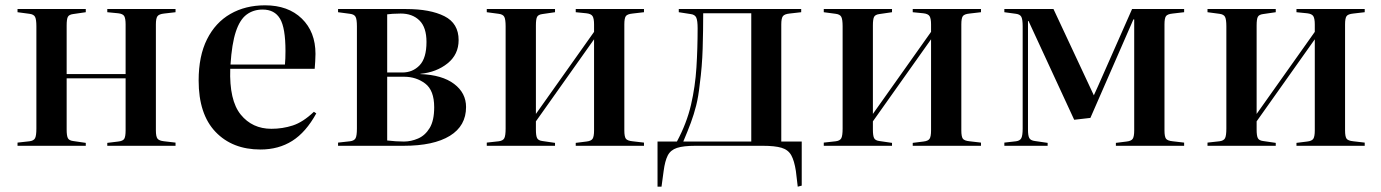

<svg xmlns="http://www.w3.org/2000/svg" viewBox="-20 -549 5201 723"><path d="M46 0V-12L91 -17Q107 -19 112 -28.5Q117 -38 117 -65V-450Q117 -476 112 -485.5Q107 -495 91 -497L46 -503V-515H303V-503L255 -496Q240 -494 235.5 -485.5Q231 -477 231 -453V-270H453V-457Q453 -479 448 -488Q443 -497 425 -499L384 -503V-515H641V-503L598 -498Q579 -496 573 -488Q567 -480 567 -457V-58Q567 -35 573 -27Q579 -19 598 -17L641 -12V0H384V-11L425 -16Q443 -18 448 -26.5Q453 -35 453 -58V-254H231V-61Q231 -38 235.5 -29Q240 -20 255 -18L303 -11V0Z M961 14Q855 14 791.5 -52.5Q728 -119 728 -246Q728 -338 759.5 -401Q791 -464 847.5 -496.5Q904 -529 978 -529Q1065 -529 1116.5 -479Q1168 -429 1168 -346Q1168 -331 1167 -318Q1166 -305 1165 -290H847Q843 -171 886.5 -117.5Q930 -64 1002 -64Q1044 -64 1082.5 -76.5Q1121 -89 1162 -128L1171 -122Q1132 -51 1080.5 -18.5Q1029 14 961 14ZM848 -306H1053Q1054 -317 1054.5 -329.5Q1055 -342 1055 -357Q1055 -444 1034.5 -478.5Q1014 -513 969 -513Q934 -513 908.5 -494Q883 -475 868 -429.5Q853 -384 848 -306Z M1253 0V-12L1298 -17Q1314 -19 1319 -28.5Q1324 -38 1324 -65V-450Q1324 -476 1319 -485.5Q1314 -495 1298 -497L1253 -503V-515H1509Q1600 -515 1653.5 -488Q1707 -461 1707 -398Q1707 -344 1665.5 -310.5Q1624 -277 1563 -271V-270Q1645 -267 1690 -233Q1735 -199 1735 -146Q1735 -75 1674 -37.5Q1613 0 1500 0ZM1438 -276H1495Q1534 -276 1560 -303Q1586 -330 1586 -391Q1586 -446 1559.5 -472Q1533 -498 1489 -498Q1472 -498 1458.5 -497Q1445 -496 1438 -495ZM1501 -16Q1528 -16 1554.5 -27.5Q1581 -39 1598 -67Q1615 -95 1615 -145Q1615 -209 1581 -234.5Q1547 -260 1502 -260H1438V-20Q1455 -18 1470.5 -17Q1486 -16 1501 -16Z M1813 0V-12L1858 -17Q1874 -19 1879 -28.5Q1884 -38 1884 -65V-450Q1884 -476 1879 -485.5Q1874 -495 1858 -497L1813 -503V-515H2070V-503L2022 -496Q2007 -494 2002.5 -485.5Q1998 -477 1998 -453V-120L2217 -429V-457Q2217 -479 2211.5 -488Q2206 -497 2188 -499L2148 -503V-515H2405V-503L2362 -498Q2342 -496 2336.5 -488Q2331 -480 2331 -457V-58Q2331 -35 2336.5 -27Q2342 -19 2362 -17L2405 -12V0H2148V-11L2188 -16Q2206 -18 2211.5 -26.5Q2217 -35 2217 -58V-401L1998 -92V-61Q1998 -38 2002.5 -29Q2007 -20 2022 -18L2070 -11V0Z M2984 154 2977 95Q2971 56 2959.5 35.5Q2948 15 2923 7.5Q2898 0 2852 0H2599Q2553 0 2529 8Q2505 16 2494.5 36.5Q2484 57 2479 95L2471 154H2456V-16H2529Q2566 -85 2582 -154Q2598 -223 2602.5 -295Q2607 -367 2607 -443Q2607 -471 2602 -482.5Q2597 -494 2581 -496L2536 -503V-515H2997V-503L2953 -498Q2934 -496 2928 -488Q2922 -480 2922 -457V-16H2999V150ZM2553 -16H2809V-499H2628Q2628 -435 2626 -367Q2624 -299 2615 -232Q2610 -185 2601.5 -151.5Q2593 -118 2581.5 -87Q2570 -56 2553 -16Z M3082 0V-12L3127 -17Q3143 -19 3148 -28.5Q3153 -38 3153 -65V-450Q3153 -476 3148 -485.5Q3143 -495 3127 -497L3082 -503V-515H3339V-503L3291 -496Q3276 -494 3271.5 -485.5Q3267 -477 3267 -453V-120L3486 -429V-457Q3486 -479 3480.5 -488Q3475 -497 3457 -499L3417 -503V-515H3674V-503L3631 -498Q3611 -496 3605.5 -488Q3600 -480 3600 -457V-58Q3600 -35 3605.5 -27Q3611 -19 3631 -17L3674 -12V0H3417V-11L3457 -16Q3475 -18 3480.5 -26.5Q3486 -35 3486 -58V-401L3267 -92V-61Q3267 -38 3271.5 -29Q3276 -20 3291 -18L3339 -11V0Z M3762 0V-12L3806 -17Q3821 -19 3826 -29Q3831 -39 3831 -65V-450Q3831 -476 3826 -485.5Q3821 -495 3806 -497L3762 -503V-515H3947L4099 -190L4114 -223L4243 -515H4439V-503L4396 -498Q4376 -496 4370.5 -488Q4365 -480 4365 -457V-58Q4365 -35 4370.5 -27Q4376 -19 4396 -17L4439 -12V0H4182V-11L4222 -16Q4240 -18 4245.5 -26.5Q4251 -35 4251 -58V-476H4248L4086 -105L4025 -98L3853 -470H3851V-61Q3851 -38 3856 -29Q3861 -20 3877 -18L3925 -11V0Z M4527 0V-12L4572 -17Q4588 -19 4593 -28.5Q4598 -38 4598 -65V-450Q4598 -476 4593 -485.5Q4588 -495 4572 -497L4527 -503V-515H4784V-503L4736 -496Q4721 -494 4716.5 -485.5Q4712 -477 4712 -453V-120L4931 -429V-457Q4931 -479 4925.5 -488Q4920 -497 4902 -499L4862 -503V-515H5119V-503L5076 -498Q5056 -496 5050.5 -488Q5045 -480 5045 -457V-58Q5045 -35 5050.5 -27Q5056 -19 5076 -17L5119 -12V0H4862V-11L4902 -16Q4920 -18 4925.5 -26.5Q4931 -35 4931 -58V-401L4712 -92V-61Q4712 -38 4716.5 -29Q4721 -20 4736 -18L4784 -11V0Z"/></svg>

Font: Literata 72pt Medium
Style: Regular
Weight: 500
Designer: Latin by Veronika Burian and Jose Scaglione. Greek by Irene Vlachou. Cyrillic by Vera Evstafieva.
Foundry: TypeTogether
Version: Version 3.002